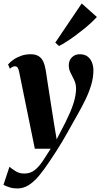

<svg xmlns="http://www.w3.org/2000/svg" viewBox="-50 -842 579 1108"><path d="M60 -429.5Q56.5 -446.5 51 -453Q45.5 -459.5 37.5 -459.5Q29.5 -459.5 22.5 -456Q15.5 -452.5 7 -445.5L-3.5 -470Q9 -484.5 28.2 -498Q47.5 -511.5 72.5 -520.2Q97.5 -529 127 -529Q155 -529 172.5 -518.2Q190 -507.5 199.5 -487Q209 -466.5 214 -436Q218.5 -407.5 224.2 -369.2Q230 -331 236.8 -288Q243.5 -245 250 -203.2Q256.5 -161.5 262 -127L277 -38L327.5 -135.5Q343 -167 354.8 -194.2Q366.5 -221.5 374 -245.5Q381.5 -269.5 385.2 -290.8Q389 -312 389 -331Q388.5 -359 378 -380.5Q367.5 -402 357.2 -422Q347 -442 347 -465Q347 -493.5 365 -511.2Q383 -529 410 -529Q438.5 -529 455.8 -515.5Q473 -502 481 -480.8Q489 -459.5 489 -436Q489 -395.5 476.8 -353.5Q464.5 -311.5 443.5 -268Q422.5 -224.5 396.5 -179Q380.5 -151 366 -125Q351.5 -99 337.2 -73.5Q323 -48 307.2 -21.8Q291.5 4.5 273.2 33Q255 61.5 232.5 94.5Q202.5 139.5 173.8 173.8Q145 208 114.8 226.8Q84.5 245.5 49.5 245.5Q25 245.5 5.8 239.2Q-13.5 233 -30 225L4.5 120.5Q15 129.5 37.8 144.5Q60.5 159.5 90 159.5Q125 159.5 149.5 140.2Q174 121 195.8 88.8Q217.5 56.5 242.5 16.5H151ZM269 -596 421.5 -822 509 -744Q495 -728.5 474.8 -709.8Q454.5 -691 430.5 -671.8Q406.5 -652.5 381.5 -634.2Q356.5 -616 333 -601Q309.5 -586 290.5 -576.5Z"/></svg>

Font: Merriweather 120pt ExtraBold
Style: Italic
Weight: 800
Italic angle: -7.8°
Version: Version 2.101